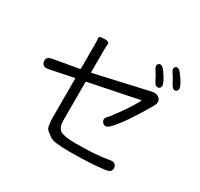

<svg xmlns="http://www.w3.org/2000/svg" viewBox="-174 -1044 1349 1296"><g transform="rotate(30 500.0 -396.0)"><path d="M510 32Q383 32 356 11Q337 -4 318 -18Q297 -34 297 -111V-413Q297 -418 292 -417L111 -380Q64 -370 57 -408Q49 -445 97 -453L290 -487Q297 -488 297 -495V-665Q297 -718 294.5 -731.5Q292 -745 333 -745Q374 -746 371.5 -728Q369 -710 369 -665V-507Q369 -502 374 -503L789 -597Q827 -605 849 -583Q871 -560 849 -522Q741 -334 669 -259Q636 -224 611 -250Q587 -275 623 -307Q632 -316 687 -393Q734 -460 758 -508Q760 -512 755 -511L376 -434Q369 -433 369 -426V-129Q369 -75 398.5 -56Q428 -37 517 -37Q684 -37 772 -55Q819 -64 826 -27Q832 10 784 17Q680 32 510 32ZM818 -644Q793 -632 772 -675Q753 -714 743 -727Q715 -767 736 -781Q757 -796 785 -757Q811 -719 821 -699Q842 -656 818 -644ZM928 -684Q905 -672 883 -715Q861 -757 853 -767Q824 -805 845 -820Q865 -835 893 -796Q919 -761 930 -739Q952 -696 928 -684Z"/></g></svg>

Font: Resource Han Rounded KR Normal
Style: Regular
Weight: 350
Designer: Cyano Hao (round all glyphs); Ryoko NISHIZUKA 西塚涼子 (kana, bopomofo & ideographs); Paul D. Hunt (Latin, Greek & Cyrillic)
Foundry: Cyano Hao
Version: 0.990